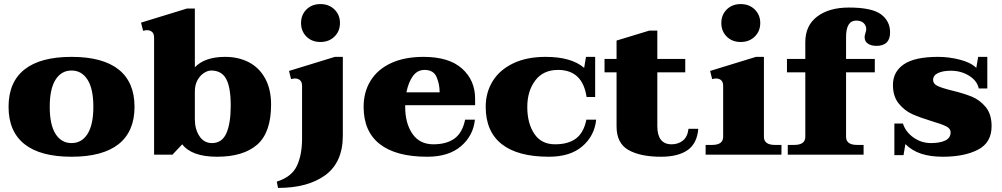

<svg xmlns="http://www.w3.org/2000/svg" viewBox="-20 -759 4917 942"><path d="M22 -235Q22 -356 100 -418Q178 -480 331 -480Q484 -480 562 -418Q640 -356 640 -235Q640 -114 562 -52Q484 10 331 10Q178 10 100 -52Q22 -114 22 -235ZM438 -235Q438 -323 409.5 -368Q381 -413 331 -413Q281 -413 252.5 -368Q224 -323 224 -235Q224 -147 252.5 -102Q281 -57 331 -57Q381 -57 409.5 -102Q438 -147 438 -235Z M874 -51 826 0H736V-574Q736 -594 726 -602.5Q716 -611 701 -611Q696 -611 682 -608L672 -648L897 -717H936V-429Q985 -480 1085 -480Q1150 -480 1201 -453.5Q1252 -427 1281 -374Q1310 -321 1310 -246Q1310 -109 1242 -49.5Q1174 10 1045 10Q921 10 874 -51ZM1112 -241Q1112 -331 1089.5 -372Q1067 -413 1016 -413Q999 -413 980 -400.5Q961 -388 948.5 -365Q936 -342 936 -311V-174Q936 -125 958.5 -91Q981 -57 1020 -57Q1069 -57 1090.5 -105Q1112 -153 1112 -241Z M1457 -646Q1457 -686 1483.5 -712.5Q1510 -739 1552 -739Q1594 -739 1621 -712.5Q1648 -686 1648 -646Q1648 -606 1621 -579.5Q1594 -553 1552 -553Q1510 -553 1483.5 -579.5Q1457 -606 1457 -646ZM1338 132Q1411 109 1436.5 55Q1462 1 1462 -79V-337Q1462 -357 1452 -365.5Q1442 -374 1427 -374Q1422 -374 1408 -371L1398 -411L1623 -480H1662V-94Q1662 37 1576.5 100Q1491 163 1344 163Z M1968 -243V-234Q1968 -154 2003.5 -102.5Q2039 -51 2106 -51Q2171 -51 2210 -79.5Q2249 -108 2262 -172H2310Q2302 -93 2241.5 -41.5Q2181 10 2076 10Q1923 10 1843.5 -52Q1764 -114 1764 -235Q1764 -308 1798.5 -363.5Q1833 -419 1899 -449.5Q1965 -480 2058 -480Q2183 -480 2247 -422.5Q2311 -365 2311 -275V-243ZM1974 -306H2137Q2137 -346 2122 -381Q2107 -416 2063 -416Q2028 -416 2006 -386Q1984 -356 1974 -306Z M2363 -235Q2363 -305 2397 -360.5Q2431 -416 2497.5 -448Q2564 -480 2657 -480Q2783 -480 2846 -426L2855 -480H2900V-283H2858Q2838 -416 2718 -416Q2645 -416 2606 -364Q2567 -312 2567 -234Q2567 -154 2601.5 -102.5Q2636 -51 2703 -51Q2768 -51 2806 -79.5Q2844 -108 2857 -172H2905Q2897 -93 2837.5 -41.5Q2778 10 2673 10Q2520 10 2441.5 -52Q2363 -114 2363 -235Z M3406 -127Q3400 -55 3353.5 -22.5Q3307 10 3223 10Q3122 10 3063.5 -23Q3005 -56 3005 -139V-404H2946V-470H3005V-560L3166 -609H3205V-470H3342V-404H3205V-139Q3205 -96 3222.5 -73.5Q3240 -51 3275 -51Q3307 -51 3330 -69Q3353 -87 3358 -127Z M3519 -646Q3519 -686 3545.5 -712.5Q3572 -739 3614 -739Q3656 -739 3683 -712.5Q3710 -686 3710 -646Q3710 -606 3683 -579.5Q3656 -553 3614 -553Q3572 -553 3545.5 -579.5Q3519 -606 3519 -646ZM3442 -48H3474Q3528 -48 3528 -88V-337Q3528 -357 3518 -365.5Q3508 -374 3493 -374Q3488 -374 3474 -371L3464 -411L3689 -480H3728V-88Q3728 -48 3782 -48H3814V0H3442Z M4347 -600Q4347 -534 4280 -534Q4254 -534 4238 -545Q4222 -556 4222 -577Q4222 -585 4226 -597Q4230 -609 4230 -615Q4230 -634 4217 -646Q4204 -658 4181 -658Q4131 -658 4131 -577V-470H4272V-404H4131V-88Q4131 -48 4185 -48H4217V0H3845V-48H3877Q3931 -48 3931 -88V-404H3841V-470H3931V-552Q3931 -634 3989.5 -678Q4048 -722 4145 -722Q4257 -722 4302 -689Q4347 -656 4347 -600Z M4422 -52 4413 2H4368V-153H4410Q4423 -112 4461.5 -84.5Q4500 -57 4548 -57Q4591 -57 4617.5 -69.5Q4644 -82 4644 -110Q4644 -128 4622.5 -139Q4601 -150 4553 -164Q4494 -182 4456 -199Q4418 -216 4389.5 -251Q4361 -286 4361 -342Q4361 -407 4414.5 -443.5Q4468 -480 4583 -480Q4635 -480 4688.5 -466.5Q4742 -453 4770 -426L4779 -480H4824V-325H4782Q4774 -363 4734.5 -387.5Q4695 -412 4645 -412Q4606 -412 4582 -400.5Q4558 -389 4558 -367Q4558 -348 4579.5 -337.5Q4601 -327 4650 -315Q4708 -301 4747.5 -285Q4787 -269 4816 -234Q4845 -199 4845 -140Q4845 -59 4778 -24.5Q4711 10 4606 10Q4544 10 4499 -5Q4454 -20 4422 -52Z"/></svg>

Font: Taviraj Black
Style: Regular
Weight: 900
Designer: Katatrad Team
Foundry: CadsonDemak
Version: Version 1.030